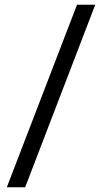

<svg xmlns="http://www.w3.org/2000/svg" viewBox="-20 -731 452 812"><path d="M86.4 61H8.8L305.7 -710.9H382.8Z"/></svg>

Font: Roboto-o
Style: o-Regular
Weight: 400
Designer: Google
Version: Version 2.134; 2016; ttfautohint (v1.6)